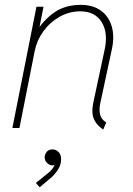

<svg xmlns="http://www.w3.org/2000/svg" viewBox="-20 -540 560 810"><path d="M415.5 6.8Q391.6 -10.3 381.1 -28.1Q370.6 -45.9 369.9 -66.2Q369.1 -86.4 374.5 -111.3L421.4 -330.1Q437 -401.9 408.7 -447Q380.4 -492.2 319.3 -492.2Q272 -492.2 231.4 -469.2Q190.9 -446.3 163.1 -408.2Q135.3 -370.1 126.5 -325.2L62 0H32.2L133.8 -511.7H163.6L147 -427.7H161.1L132.8 -404.3Q160.6 -452.6 207 -486.1Q253.4 -519.5 321.3 -519.5Q371.6 -519.5 405 -495.6Q438.5 -471.7 451.2 -429.2Q463.9 -386.7 451.7 -331.1L402.8 -103.5Q397.5 -77.1 402.3 -56.6Q407.2 -36.1 428.2 -23.4ZM147.5 250 131.3 231.9 180.2 192.4Q191.9 183.1 199 174.6Q206.1 166 209.5 157.5Q212.9 148.9 212.9 139.6H225.1Q220.2 148.9 215.1 153.3Q210 157.7 201.2 157.7Q189.5 157.7 179 147.9Q168.5 138.2 168.5 123.5Q168.5 111.3 177 100.8Q185.5 90.3 201.2 90.3Q215.8 90.3 226.8 101.1Q237.8 111.8 237.8 131.8Q237.8 155.8 223.9 176.5Q210 197.3 197.3 208Z"/></svg>

Font: Reddit Sans ExtraLight
Style: Italic
Weight: 250
Italic angle: -11.25°
Designer: Stephen Hutchings
Version: Version 1.013